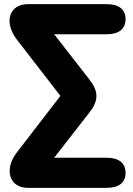

<svg xmlns="http://www.w3.org/2000/svg" viewBox="-20 -725 640 925"><path d="M114 180H495C553 180 585 154 585 108C585 61 553 35 495 35H241L410 -182C457 -241 455 -286 410 -343L241 -560H495C553 -560 585 -586 585 -633C585 -679 553 -705 495 -705H114C24 -705 -4 -617 63 -532L271 -263L63 7C-2 89 23 180 114 180Z"/></svg>

Font: SN Pro Heavy
Style: Regular
Weight: 800
Designer: Tobias Whetton
Foundry: Supernotes
Version: Version 1.001;Glyphs 3.2 (3249)